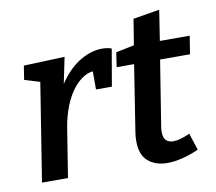

<svg xmlns="http://www.w3.org/2000/svg" viewBox="-76 -759 965 858"><g transform="rotate(-10 406.5 -329.5)"><path d="M49 0 129 -503 171 -429 50 -466 60 -529 246 -536 209 -357 172 -293Q191 -375 230.5 -430.5Q270 -486 319.5 -514.5Q369 -543 416 -543Q442 -543 460 -536L431 -368H359V-462L373 -450Q347 -453 320 -437.5Q293 -422 269.5 -392Q246 -362 228.5 -318.5Q211 -275 202 -220L167 0Z M760 -24Q721 -7 684.5 2Q648 11 617 11Q563 11 529.5 -18Q496 -47 496 -109Q496 -119 496.5 -128Q497 -137 499 -148L549 -467L561 -450H467L477 -516L579 -537L557 -515L579 -650L699 -670L675 -515L665 -532H813L800 -450H650L667 -467L617 -154Q616 -150 615.5 -143.5Q615 -137 615 -130Q615 -103 627 -91.5Q639 -80 660 -80Q675 -80 694 -85.5Q713 -91 735 -101Z"/></g></svg>

Font: Bitter Thin SemiBold
Style: Italic
Weight: 600
Italic angle: -9°
Version: Version 2.002